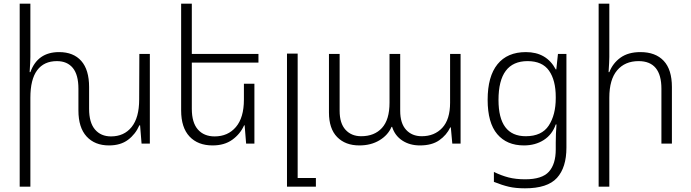

<svg xmlns="http://www.w3.org/2000/svg" viewBox="-20 -780 3753 1043"><path d="M794 -487V0H749L741 -99H737Q716 -51 675.5 -20.5Q635 10 572 10Q495 10 450.5 -38.5Q406 -87 406 -180V-298Q406 -374 375.5 -411Q345 -448 289 -448Q219 -448 182 -398.5Q145 -349 145 -249V234H87V-760H145V-471Q145 -448 141 -388H145Q184 -497 301 -497Q379 -497 421.5 -449Q464 -401 464 -307V-189Q464 -114 496 -76.5Q528 -39 583 -39Q654 -39 695 -90Q736 -141 736 -239L737 -487Z M1022 -440V-189Q1022 -114 1055 -76.5Q1088 -39 1146 -39Q1218 -39 1261.5 -90Q1305 -141 1305 -239V-325H1362V0H1317L1309 -99H1306Q1285 -52 1242 -21Q1199 10 1135 10Q1055 10 1009.5 -38.5Q964 -87 964 -180V-760H1022V-487H1384V-440Z M1539 -489H1597V187H1696V234H1539Z M1767 -169V-487H1825V-178Q1825 -110 1857 -75Q1889 -40 1942 -40Q2014 -40 2055 -85Q2096 -130 2096 -222V-487H2154V-178Q2154 -110 2186 -75Q2218 -40 2271 -40Q2340 -40 2382.5 -85.5Q2425 -131 2425 -222V-487H2482V0H2437L2429 -88H2426Q2406 -46 2366 -18Q2326 10 2261 10Q2206 10 2165.5 -16.5Q2125 -43 2110 -91H2107Q2088 -46 2041.5 -18Q1995 10 1932 10Q1856 10 1811.5 -35.5Q1767 -81 1767 -169Z M2663 208V154Q2704 174 2743 184Q2782 194 2833 194Q2925 194 2962 152.5Q2999 111 2999 32V-5Q2999 -52 3003 -104H2999Q2980 -49 2934 -19.5Q2888 10 2826 10Q2733 10 2681 -51.5Q2629 -113 2629 -238Q2629 -365 2682.5 -431Q2736 -497 2837 -497Q2949 -497 2999 -403H3002L3011 -487H3057V22Q3057 130 3005.5 186.5Q2954 243 2832 243Q2781 243 2744.5 234.5Q2708 226 2663 208ZM2999 -247V-253Q2999 -344 2962.5 -396Q2926 -448 2846 -448Q2688 -448 2688 -237Q2688 -40 2836 -40Q2923 -40 2961 -98Q2999 -156 2999 -247Z M3290 -471Q3290 -448 3286 -388H3290Q3309 -437 3351 -467Q3393 -497 3459 -497Q3541 -497 3585.5 -449.5Q3630 -402 3630 -307V0H3573V-298Q3573 -448 3449 -448Q3375 -448 3332.5 -398Q3290 -348 3290 -249V234H3232V-760H3290Z"/></svg>

Font: Noto Sans Armenian Light
Style: Regular
Weight: 300
Designer: Monotype Design team
Foundry: Monotype Imaging Inc.
Version: Version 1.000